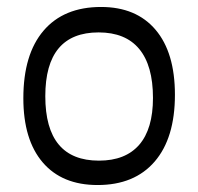

<svg xmlns="http://www.w3.org/2000/svg" viewBox="-20 -524 568 551"><path d="M426.5 -438.5C389.5 -482.2 337.3 -504 270 -504C198.7 -504 143.7 -481.3 105 -436C66.3 -390.7 47 -326 47 -242C47 -162.7 65.5 -101.3 102.5 -58C139.5 -14.7 192 7 260 7C330.7 7 385.3 -15.5 424 -60.5C462.7 -105.5 482 -169.3 482 -252C482 -332.7 463.5 -394.8 426.5 -438.5ZM110 -248C110 -370 161 -431 263 -431C314.3 -431 353.2 -415.2 379.5 -383.5C405.8 -351.8 419 -305 419 -243C419 -183.7 405.8 -138.8 379.5 -108.5C353.2 -78.2 314.7 -63 264 -63C161.3 -63 110 -124.7 110 -248Z"/></svg>

Font: Alegreya Sans SC
Style: Regular
Weight: 400
Designer: Juan Pablo del Peral
Foundry: Huerta Tipografica
Version: Version 1.000;PS 001.000;hotconv 1.0.70;makeotf.lib2.5.58329